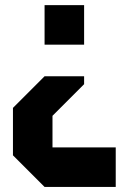

<svg xmlns="http://www.w3.org/2000/svg" viewBox="-20 -614 509 759"><path d="M437.5 -31.2V125H156.2L31.2 0V-187.5L156.2 -312.5H312.5V-281.2L187.5 -156.2V-31.2ZM312.5 -593.8V-437.5H156.2V-593.8Z"/></svg>

Font: Signwood
Style: Regular
Weight: 400
Designer: GGBotNet
Foundry: GGBotNet
Version: 0.95